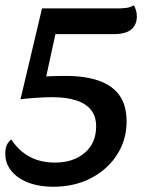

<svg xmlns="http://www.w3.org/2000/svg" viewBox="-20 -692 558 731"><path d="M182 19Q147 19 114.5 11.5Q82 4 56 -12.5Q30 -29 15 -52.5Q0 -76 0 -108Q0 -144 23 -161Q51 -118 92.5 -95.5Q134 -73 189 -73Q259 -73 302.5 -110Q346 -147 346 -211Q346 -249 326.5 -273.5Q307 -298 269.5 -310Q232 -322 180 -322Q151 -322 115.5 -319.5Q80 -317 58 -314L140 -660H428Q445 -660 461.5 -662Q478 -664 489 -672Q495 -663 498 -652Q501 -641 501 -629Q501 -607 490.5 -591.5Q480 -576 460.5 -569Q441 -562 413 -562H191L156 -401Q172 -402 190 -402.5Q208 -403 229 -403Q305 -403 357 -384.5Q409 -366 435.5 -328Q462 -290 462 -229Q462 -160 426 -103.5Q390 -47 327 -14Q264 19 182 19Z"/></svg>

Font: Sansita Swashed Light
Style: Regular
Weight: 400
Version: Version 1.003